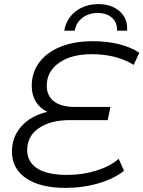

<svg xmlns="http://www.w3.org/2000/svg" viewBox="-20 -906 696 932"><path d="M207 -490Q207 -441 242 -414Q277 -387 342 -387H516L503 -323H321Q225 -323 168.5 -284Q112 -245 112 -178Q112 -120 161 -88.5Q210 -57 305 -57Q382 -57 448.5 -78Q515 -99 556 -135L582 -77Q535 -39 459 -16.5Q383 6 297 6Q176 6 107 -40.5Q38 -87 38 -170Q38 -242 84.5 -293.5Q131 -345 210 -363Q174 -380 154 -412.5Q134 -445 134 -489Q134 -554 171 -603.5Q208 -653 275 -679.5Q342 -706 430 -706Q498 -706 556 -692Q614 -678 656 -650L629 -591Q545 -643 425 -643Q326 -643 266.5 -601Q207 -559 207 -490ZM458 -886Q522 -886 561.5 -850.5Q601 -815 597 -757H548Q550 -796 524 -819.5Q498 -843 454 -843Q411 -843 380 -819.5Q349 -796 343 -757H292Q302 -816 347.5 -851Q393 -886 458 -886Z"/></svg>

Font: Montserrat Alternates
Style: Italic
Weight: 400
Italic angle: -11.3°
Designer: Julieta Ulanovsky
Foundry: Julieta Ulanovsky
Version: Version 7.200